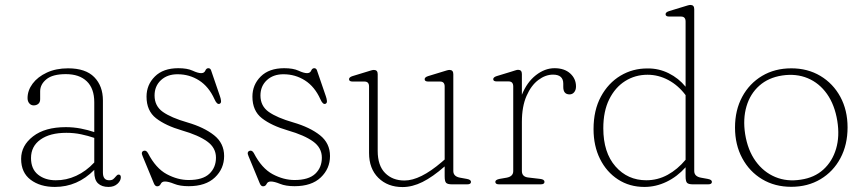

<svg xmlns="http://www.w3.org/2000/svg" viewBox="-20 -746 3502 777"><path d="M65.5 -103Q65.5 -157 113.8 -194.2Q162 -231.5 246.5 -231.5Q277 -231.5 306.8 -225.8Q336.5 -220 361.5 -211.5V-332Q361.5 -388 331.2 -417Q301 -446 246.5 -446Q193 -446 167.8 -425.2Q142.5 -404.5 142.5 -376.5V-344.5Q142.5 -332 135 -325.8Q127.5 -319.5 116.5 -319.5Q105.5 -319.5 98.5 -327.8Q91.5 -336 91.5 -349Q91.5 -380 112 -407.5Q132.5 -435 169.5 -452.2Q206.5 -469.5 255.5 -469.5Q326.5 -469.5 361.5 -433.8Q396.5 -398 396.5 -339.5V-48Q396.5 -16.5 421.5 -16.5Q433 -16.5 438.2 -21Q443.5 -25.5 447.5 -30.5Q450.5 -33.5 453.2 -36.5Q456 -39.5 460 -39.5Q469 -39.5 469 -28.5Q469 -14.5 455.2 -2Q441.5 10.5 419 10.5Q392 10.5 376.8 -3.8Q361.5 -18 361.5 -50.5V-58.5Q293.5 10.5 202 10.5Q142.5 10.5 104 -18.5Q65.5 -47.5 65.5 -103ZM105.5 -106.5Q105.5 -62 134 -39.2Q162.5 -16.5 205.5 -16.5Q248 -16 288.2 -34.5Q328.5 -53 361.5 -88.5V-188Q336.5 -196.5 308.2 -202.5Q280 -208.5 248.5 -208.5Q182 -208.5 143.8 -181.2Q105.5 -154 105.5 -106.5Z M698.5 -445.5Q657 -445.5 631.2 -421.5Q605.5 -397.5 605.5 -359.5Q605.5 -317 639 -293.2Q672.5 -269.5 738.5 -250.5Q805.5 -231 846.2 -198.8Q887 -166.5 887 -114.5Q887 -63.5 849.8 -28Q812.5 7.5 743.5 7.5Q708 7.5 684.8 -2Q661.5 -11.5 647.5 -11.5Q635 -11.5 630.5 -1.8Q626 8 616 8Q607.5 8 602.5 -4.5L557 -114.5Q549 -132 562.5 -136Q572 -138.5 579 -126Q610.5 -65 654.8 -41.2Q699 -17.5 743.5 -17.5Q800.5 -17.5 827.2 -42.8Q854 -68 854 -108Q854 -148 818.5 -173.5Q783 -199 717 -218Q650 -237.5 611.5 -267.5Q573 -297.5 573 -355Q573 -403 606.8 -436.5Q640.5 -470 701.5 -470Q738 -470 759.5 -460Q781 -450 794 -450Q806.5 -450 810.8 -460Q815 -470 823 -470Q831 -470 834 -462L870 -357Q873.5 -347.5 874.5 -337.8Q875.5 -328 867.5 -325.5Q857.5 -323 848 -344.5Q825 -395.5 785.8 -420.5Q746.5 -445.5 698.5 -445.5Z M1127 -445.5Q1085.5 -445.5 1059.8 -421.5Q1034 -397.5 1034 -359.5Q1034 -317 1067.5 -293.2Q1101 -269.5 1167 -250.5Q1234 -231 1274.8 -198.8Q1315.5 -166.5 1315.5 -114.5Q1315.5 -63.5 1278.2 -28Q1241 7.5 1172 7.5Q1136.5 7.5 1113.2 -2Q1090 -11.5 1076 -11.5Q1063.5 -11.5 1059 -1.8Q1054.5 8 1044.5 8Q1036 8 1031 -4.5L985.5 -114.5Q977.5 -132 991 -136Q1000.5 -138.5 1007.5 -126Q1039 -65 1083.2 -41.2Q1127.5 -17.5 1172 -17.5Q1229 -17.5 1255.8 -42.8Q1282.5 -68 1282.5 -108Q1282.5 -148 1247 -173.5Q1211.5 -199 1145.5 -218Q1078.5 -237.5 1040 -267.5Q1001.5 -297.5 1001.5 -355Q1001.5 -403 1035.2 -436.5Q1069 -470 1130 -470Q1166.5 -470 1188 -460Q1209.5 -450 1222.5 -450Q1235 -450 1239.2 -460Q1243.5 -470 1251.5 -470Q1259.5 -470 1262.5 -462L1298.5 -357Q1302 -347.5 1303 -337.8Q1304 -328 1296 -325.5Q1286 -323 1276.5 -344.5Q1253.5 -395.5 1214.2 -420.5Q1175 -445.5 1127 -445.5Z M1473.5 -127V-396Q1473.5 -416 1455 -416H1407Q1392.5 -416 1392.5 -425.5Q1392.5 -433.5 1406.5 -438L1465.5 -456Q1474 -458.5 1481.2 -460.8Q1488.5 -463 1493 -463Q1508.5 -463 1508.5 -446V-135.5Q1508.5 -76 1538.5 -45.8Q1568.5 -15.5 1617 -15.5Q1680.5 -15.5 1768 -90.5L1779.5 -100.5V-396Q1779.5 -416 1761 -416H1713Q1698.5 -416 1698.5 -425.5Q1698.5 -433.5 1712.5 -438L1771.5 -456Q1780 -458.5 1787.2 -460.8Q1794.5 -463 1799 -463Q1814.5 -463 1814.5 -446V-54Q1814.5 -32 1841.5 -27L1869 -22Q1886 -19 1886 -10Q1886 0 1871 0H1809.5Q1791.5 0 1785.5 -6Q1779.5 -12 1779.5 -32.5V-72.5Q1731 -30 1689.8 -9.5Q1648.5 11 1609 11Q1549 11 1511.2 -26.2Q1473.5 -63.5 1473.5 -127Z M2092 -446.5V-362.5Q2112.5 -413.5 2148.8 -441.8Q2185 -470 2224 -470Q2264 -470 2287.5 -448.8Q2311 -427.5 2311 -396Q2311 -382 2303.8 -373Q2296.5 -364 2285 -364Q2259.5 -364 2259.5 -394V-407.5Q2259.5 -444 2218 -444Q2187.5 -444 2158.5 -422.2Q2129.5 -400.5 2110.8 -357.8Q2092 -315 2092 -252.5V-54Q2092 -30 2119 -27.5L2166 -22Q2183.5 -20 2183.5 -10Q2183.5 0 2168 0H1999.5Q1984.5 0 1984.5 -10Q1984.5 -18.5 2001.5 -22L2030.5 -27Q2057 -32 2057 -53.5V-396Q2057 -416.5 2038.5 -416.5H1990.5Q1976 -416.5 1976 -425.5Q1976 -433.5 1990 -438L2049 -456Q2057.5 -458.5 2064.8 -461Q2072 -463.5 2076.5 -463.5Q2092 -463.5 2092 -446.5Z M2382 -223.5Q2382 -300 2411.8 -355Q2441.5 -410 2491.2 -439.8Q2541 -469.5 2601 -469Q2646 -469.5 2686.2 -449.5Q2726.5 -429.5 2754.5 -395V-659Q2754.5 -679 2736 -679H2688Q2673.5 -679 2673.5 -688.5Q2673.5 -696.5 2687.5 -701L2746.5 -719Q2755 -721.5 2762.2 -723.8Q2769.5 -726 2774 -726Q2789.5 -726 2789.5 -709V-54Q2789.5 -32 2816.5 -27L2844 -22Q2861 -19 2861 -10Q2861 0 2846 0H2784.5Q2766.5 0 2760.5 -6Q2754.5 -12 2754.5 -32.5V-69Q2720.5 -31 2677.2 -10.2Q2634 10.5 2588 10.5Q2527.5 10.5 2481 -19.8Q2434.5 -50 2408.2 -102.8Q2382 -155.5 2382 -223.5ZM2421.5 -227Q2421.5 -128.5 2470.8 -72.5Q2520 -16.5 2595.5 -16.5Q2641.5 -16.5 2681.8 -38.5Q2722 -60.5 2754.5 -99.5V-361Q2725 -400.5 2684.8 -422Q2644.5 -443.5 2600.5 -443.5Q2550.5 -443.5 2510 -418Q2469.5 -392.5 2445.5 -344.2Q2421.5 -296 2421.5 -227Z M3182.5 -469.5Q3248.5 -469.5 3300 -438.8Q3351.5 -408 3380.8 -354Q3410 -300 3410 -230.5Q3410 -160 3381 -105.8Q3352 -51.5 3300.5 -20.8Q3249 10 3182 10Q3115.5 10 3064.2 -20.8Q3013 -51.5 2983.8 -105.8Q2954.5 -160 2954.5 -230Q2954.5 -300 2983.5 -354Q3012.5 -408 3064 -438.8Q3115.5 -469.5 3182.5 -469.5ZM3221 -19Q3276 -27 3312.2 -60Q3348.5 -93 3363.5 -143.8Q3378.5 -194.5 3368.5 -256.5Q3358 -321.5 3326.8 -365.8Q3295.5 -410 3248.8 -429.5Q3202 -449 3145.5 -440.5Q3089.5 -432 3052.8 -399.2Q3016 -366.5 3001 -315.8Q2986 -265 2995.5 -203.5Q3006 -138 3038 -93.8Q3070 -49.5 3117.2 -29.8Q3164.5 -10 3221 -19Z"/></svg>

Font: Fraunces 9pt S050 Thin
Style: Regular
Weight: 100
Version: Version 1.000; ttfautohint (v1.8.3)